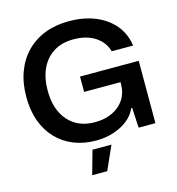

<svg xmlns="http://www.w3.org/2000/svg" viewBox="-133 -852 1080 1172"><g transform="rotate(-15 407.0 -265.5)"><path d="M384 9Q306 9 242.5 -16.5Q179 -42 133.5 -90Q88 -138 63.5 -205.5Q39 -273 39 -357Q39 -446 65.5 -516.5Q92 -587 141 -636.5Q190 -686 257.5 -712Q325 -738 409 -738Q502 -738 574.5 -708.5Q647 -679 693 -624.5Q739 -570 750 -493H615Q604 -533 575.5 -562.5Q547 -592 505 -608Q463 -624 408 -624Q333 -624 281 -591Q229 -558 202 -499Q175 -440 175 -361Q175 -299 191.5 -251Q208 -203 238 -169.5Q268 -136 310 -118.5Q352 -101 405 -101Q468 -101 516 -124Q564 -147 591 -188.5Q618 -230 618 -287V-324L647 -297H388V-394H759V0H653L646 -127H640Q623 -86 585 -55.5Q547 -25 495 -8Q443 9 384 9ZM304 207 346 57H466L399 207Z"/></g></svg>

Font: Mona Sans ExtraLight SemiBold
Style: Regular
Weight: 600
Version: Version 2.000